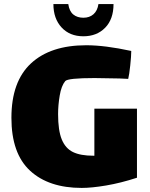

<svg xmlns="http://www.w3.org/2000/svg" viewBox="-20 -874 734 942"><path d="M652 -341V-2Q572 24 501 36Q430 48 381 48Q219 48 127.5 -36.5Q36 -121 36 -296Q36 -474 132 -563Q228 -652 403 -652Q495 -652 624 -624Q624 -600 619 -553Q614 -506 609 -487L566 -489Q488 -491 444 -491Q312 -491 300 -476Q281 -453 273 -405.5Q265 -358 265 -314Q265 -234 283 -190Q301 -146 338 -128Q375 -110 438 -110H443V-341ZM242 -854H315Q320 -819 339.5 -803Q359 -787 389 -787Q419 -787 438.5 -804Q458 -821 463 -854H537Q537 -780 496 -738Q455 -696 389 -696Q322 -696 282 -739.5Q242 -783 242 -854Z"/></svg>

Font: Lalezar
Style: Regular
Weight: 400
Designer: Borna Izadpanah
Foundry: Borna Izadpanah
Version: Version 1.003;November 28, 2018;FontCreator 11.5.0.2421 64-b